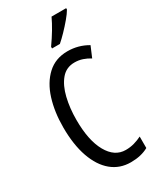

<svg xmlns="http://www.w3.org/2000/svg" viewBox="-236 -1018 917 1103"><g transform="rotate(-30 223.0 -466.5)"><path d="M292 -649Q237 -649 203 -608.5Q169 -568 153 -501.5Q137 -435 137 -357Q137 -221 180.5 -143.5Q224 -66 297 -66Q327 -66 353.5 -73.5Q380 -81 404 -93V-17Q356 10 287 10Q214 10 161 -34Q108 -78 79 -160.5Q50 -243 50 -358Q50 -460 76 -543Q102 -626 155.5 -675.5Q209 -725 289 -725Q361 -725 422 -689L392 -618Q370 -632 345 -640.5Q320 -649 292 -649ZM407 -934Q395 -913 371 -884.5Q347 -856 320.5 -828.5Q294 -801 273 -783H221V-794Q279 -876 310 -943H407Z"/></g></svg>

Font: Noto Sans Lao ExtraCondensed
Style: Regular
Weight: 400
Width: 2
Designer: Monotype Design Team
Foundry: Monotype Imaging Inc.
Version: Version 2.003; ttfautohint (v1.8.4.7-5d5b)